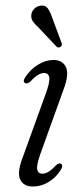

<svg xmlns="http://www.w3.org/2000/svg" viewBox="-20 -670 305 698"><path d="M134.5 -38.5Q144 -38.5 155.5 -45Q167 -51.5 183 -68.5Q194.5 -78.5 201 -75Q211.5 -69.5 201 -52.5Q184 -25 157 -8.5Q130 8 100 8Q66 8 53.8 -16.5Q41.5 -41 61 -93.5L145.5 -327Q161.5 -370.5 159.2 -387.5Q157 -404.5 140 -404.5Q130 -404.5 118.2 -397.8Q106.5 -391 90.5 -373.5Q78.5 -364 72 -367.5Q61 -373 72 -389.5Q90.5 -418 118.5 -435Q146.5 -452 174.5 -452Q207 -452 219.5 -426.5Q232 -401 211.5 -346L127 -111Q112.5 -70.5 115.2 -54.5Q118 -38.5 134.5 -38.5ZM169.5 -606.5 203.5 -515Q207.5 -505 200.5 -500Q193.5 -494.5 186 -500L119.5 -570.5Q106.5 -582 99.2 -592.8Q92 -603.5 94 -617.5Q95.5 -629 105 -638.5Q114.5 -648 128.5 -649.5Q145 -651.5 153.5 -639.8Q162 -628 169.5 -606.5Z"/></svg>

Font: Fraunces 72pt Soft Light
Style: Italic
Weight: 300
Italic angle: -16°
Version: Version 1.000;[b76b70a41]